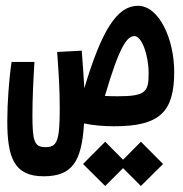

<svg xmlns="http://www.w3.org/2000/svg" viewBox="-20 -428 626 656"><path d="M371.1 3.4C527.8 3.4 575.2 -47.4 575.2 -182.6C575.2 -293 524.4 -408.2 451.2 -408.2C380.4 -408.2 327.6 -325.7 268.1 -126.5C266.1 -167 262.7 -207 259.3 -254.9L175.3 -250.5C180.7 -172.4 184.1 -128.9 184.1 -55.2C184.1 59.1 173.3 74.7 134.3 74.7C96.7 74.7 90.8 52.7 90.8 -34.7C90.8 -89.4 93.8 -154.8 97.7 -216.3H19.5C10.7 -157.2 4.9 -75.7 4.9 -14.2C4.9 109.9 27.8 174.3 128.9 174.3C225.6 174.3 259.3 126 267.1 -6.3C298.3 0.5 334 3.4 371.1 3.4ZM461.4 207.5 537.1 132.3 461.4 56.2 400.4 117.7 339.4 56.2 263.7 132.3 339.4 207.5 400.4 146.5ZM338.4 -100.1C387.2 -267.1 413.6 -304.7 439 -304.7C464.8 -304.7 487.8 -239.3 487.8 -177.7C487.8 -113.8 478 -99.1 382.3 -99.1C366.7 -99.1 352.1 -99.6 338.4 -100.1Z"/></svg>

Font: Cascadia Mono NF
Style: Regular
Weight: 400
Monospace: yes
Designer: Aaron Bell
Foundry: Saja Typeworks
Version: Version 2404.023